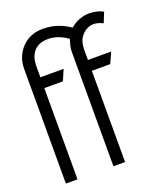

<svg xmlns="http://www.w3.org/2000/svg" viewBox="-131 -795 759 884"><g transform="rotate(-20 248.0 -353.0)"><path d="M455 -634 475 -683Q463 -691 444 -695.5Q425 -700 408 -700Q392 -700 375 -696Q358 -692 343 -684Q328 -676 314 -664Q294 -678 272.5 -687.5Q251 -697 228.5 -701.5Q206 -706 181 -706Q151 -706 125 -695.5Q99 -685 80 -665.5Q61 -646 50 -620Q39 -594 39 -562V0H96V-447H187L210 -500H96V-550Q96 -582 104.5 -602.5Q113 -623 128 -635Q143 -647 162 -651Q181 -655 202 -653Q215 -652 228.5 -648Q242 -644 256 -637Q270 -630 284 -620Q280 -606 276 -592Q272 -578 272 -562V0H329V-447H419L443 -500H329V-550Q329 -564 331.5 -576.5Q334 -589 338.5 -599Q343 -609 350.5 -617.5Q358 -626 367 -633Q381 -642 395 -645Q409 -648 424 -645Q439 -642 455 -634Z"/></g></svg>

Font: Advent Pro
Style: Regular
Weight: 400
Designer: VivaRado, Andreas Kalpakidis
Foundry: VivaRado, Andreas Kalpakidis
Version: Version 3.000